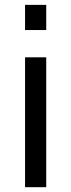

<svg xmlns="http://www.w3.org/2000/svg" viewBox="-20 -777 296 797"><path d="M84 -652.3V-756.8H171.9V-652.3ZM84 0V-539.1H171.9V0Z"/></svg>

Font: Min Sans
Style: Regular
Weight: 400
Designer: Jinseong-Kim, NotoSansCJK, Nunito
Foundry: Jinseong-Kim
Version: Version 1.400;Glyphs 3.1.2 (3151)